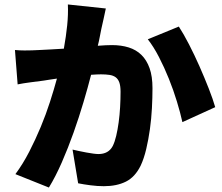

<svg xmlns="http://www.w3.org/2000/svg" viewBox="-20 -795 996 860"><path d="M454 -757Q449 -735 444 -710.5Q439 -686 434 -666Q430 -647 426.5 -628Q423 -609 418 -590Q456 -593 482 -593Q523 -593 556.5 -582.5Q590 -572 613.5 -549Q637 -526 650 -489.5Q663 -453 663 -400Q663 -358 660.5 -310.5Q658 -263 651.5 -216.5Q645 -170 635 -127.5Q625 -85 610 -53Q585 -2 544 18.5Q503 39 445 39Q417 39 386 35Q355 31 330 26L305 -125Q318 -122 334 -118.5Q350 -115 366.5 -112Q383 -109 397.5 -107Q412 -105 421 -105Q466 -105 485 -141Q494 -159 500.5 -186.5Q507 -214 511.5 -247Q516 -280 518 -315.5Q520 -351 520 -384Q520 -410 514.5 -425.5Q509 -441 498 -449Q487 -457 470.5 -459.5Q454 -462 432 -462Q424 -462 412.5 -461.5Q401 -461 388 -460Q374 -405 354 -337.5Q334 -270 309.5 -201Q285 -132 257 -68Q229 -4 199 45L49 -15Q83 -61 111 -115.5Q139 -170 162.5 -226.5Q186 -283 204 -339Q222 -395 235 -443Q216 -440 201 -438Q186 -436 176 -434Q153 -431 118 -426.5Q83 -422 59 -417L47 -571Q58 -570 68.5 -569.5Q79 -569 90 -569Q107 -569 123.5 -569.5Q140 -570 157 -571Q178 -572 206 -573.5Q234 -575 266 -577Q276 -633 281 -682Q286 -731 284 -775ZM781 -676Q802 -644 826.5 -596.5Q851 -549 873.5 -498Q896 -447 915 -398.5Q934 -350 944 -315L797 -248Q788 -289 772.5 -340Q757 -391 736.5 -442Q716 -493 692 -539.5Q668 -586 642 -619Z"/></svg>

Font: Kinto Sans Black
Style: Regular
Weight: 900
Designer: Authors: Ryoko NISHIZUKA  (kana & ideographs); Paul D. Hunt (Latin, Greek & Cyrillic); Wenlong ZHANG  (bopomofo); Sandol
Foundry: Adobe Systems Incorporated, ookami Inc.
Version: Version 0.001